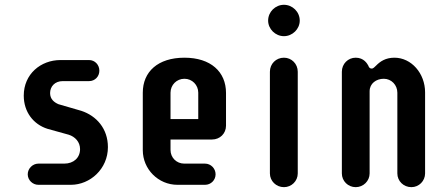

<svg xmlns="http://www.w3.org/2000/svg" viewBox="-20 -771 1870 801"><path d="M95.7 -43.9C95.7 -19.5 116.2 0 140.1 0H275.9C355.5 0 430.2 -65.9 430.2 -157.2C430.2 -234.9 381.8 -288.1 319.3 -308.6L223.6 -336.4C206.1 -344.2 189 -356.9 189 -382.8C189 -410.2 209 -432.6 241.7 -432.6H351.6C376 -432.6 394.5 -451.7 394.5 -476.1C394.5 -500.5 376 -520.5 351.6 -520.5H232.4C149.9 -520.5 79.1 -461.9 79.1 -372.1C79.1 -304.2 119.1 -252 178.7 -233.4L266.6 -209C293 -200.7 314 -179.2 314 -148.9C314 -113.3 287.6 -88.4 248 -88.4H140.1C116.2 -88.4 95.7 -67.9 95.7 -43.9Z M879.4 -43.9C879.4 -67.9 859.9 -88.4 835.4 -88.4H749C716.3 -88.4 691.4 -113.3 691.4 -145.5V-189H864.7C897.5 -189 922.9 -213.9 922.9 -246.6V-383.3C922.9 -471.7 858.9 -530.3 749.5 -530.3C638.7 -530.3 575.7 -471.7 575.7 -384.3V-144.5C575.7 -64.9 640.6 0 720.2 0H835.4C859.9 0 879.4 -19.5 879.4 -43.9ZM807.1 -384.3V-274.4H691.4V-384.3C691.4 -416.5 716.8 -442.4 749.5 -442.4C781.7 -442.4 807.1 -416.5 807.1 -384.3Z M1106 -47.4C1106 -16.1 1131.8 9.8 1164.6 9.8C1196.3 9.8 1222.2 -15.6 1222.2 -47.4V-471.7C1222.2 -504.9 1196.3 -530.3 1164.6 -530.3C1131.8 -530.3 1106 -504.9 1106 -471.7ZM1098.6 -685.1C1098.6 -649.9 1128.9 -620.1 1164.6 -620.1C1200.2 -620.1 1230.5 -649.9 1230.5 -685.1C1230.5 -721.7 1200.2 -751 1164.6 -751C1128.9 -751 1098.6 -721.7 1098.6 -685.1Z M1463.9 9.8C1496.1 9.8 1522 -16.1 1522 -47.4V-390.1C1522 -422.9 1549.8 -442.4 1581.1 -442.4C1612.8 -442.4 1637.7 -416.5 1637.7 -384.3V-47.4C1637.7 -15.6 1663.6 9.8 1696.3 9.8C1728 9.8 1753.4 -16.1 1753.4 -47.4V-385.7C1753.4 -464.8 1696.3 -530.3 1625.5 -530.3C1588.4 -530.3 1565.9 -514.6 1548.8 -497.1C1542.5 -491.7 1538.1 -484.9 1530.3 -484.9C1522 -484.9 1518.6 -491.2 1516.6 -497.1C1512.2 -504.9 1498.5 -530.3 1463.9 -530.3C1432.1 -530.3 1406.2 -504.9 1406.2 -471.7V-47.4C1406.2 -15.6 1432.1 9.8 1463.9 9.8Z"/></svg>

Font: Supermercado One
Style: Regular
Weight: 400
Designer: James Grieshaber
Foundry: James Grieshaber
Version: Version 1.002